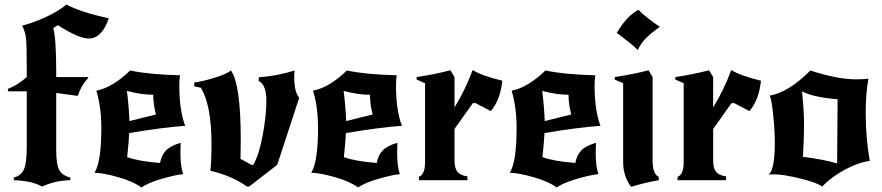

<svg xmlns="http://www.w3.org/2000/svg" viewBox="-20 -795 3892 847"><path d="M41 0V-12Q72 -19 85 -46.5Q98 -74 98 -149V-392H15V-403Q57 -419 98 -455V-497Q98 -593 95 -623.5Q92 -654 78 -682Q126 -694 182.5 -720Q239 -746 273 -775Q337 -741 460 -714Q429 -625 372 -625Q327 -625 235 -684L215 -671Q228 -624 228 -477V-455H369V-451Q338 -418 323 -372L228 -385V-133Q228 -70 241 -45.5Q254 -21 290 -12V0Q224 1 166 28Q118 2 41 0Z M604 32Q569 6 503 -13Q437 -32 397 -33Q427 -81 427 -230Q427 -322 405 -395Q477 -409 554 -484Q640 -466 774 -463Q771 -445 771 -418Q771 -308 797 -240Q698 -233 550 -208Q549 -179 541 -102Q588 -84 686 -76Q692 -110 712 -131Q732 -152 777 -165Q776 -149 776 -119Q776 -60 788 -27Q746 -22 688 -4.5Q630 13 604 32ZM540 -394Q549 -321 551 -261L668 -290Q656 -336 656 -377Q603 -377 540 -394Z M1079 28H1069Q1007 -18 908 -42Q913 -82 913 -160Q913 -331 866 -408L837 -414V-431Q875 -436 928 -452.5Q981 -469 999 -484Q1042 -422 1042 -181Q1042 -124 1041 -94L1091 -67H1097Q1123 -112 1139 -199Q1155 -286 1155 -350Q1155 -422 1121 -438L1122 -454Q1203 -460 1280 -484Q1278 -477 1278 -454Q1278 -389 1300 -364L1203 -68Z M1560 32Q1525 6 1459 -13Q1393 -32 1353 -33Q1383 -81 1383 -230Q1383 -322 1361 -395Q1433 -409 1510 -484Q1596 -466 1730 -463Q1727 -445 1727 -418Q1727 -308 1753 -240Q1654 -233 1506 -208Q1505 -179 1497 -102Q1544 -84 1642 -76Q1648 -110 1668 -131Q1688 -152 1733 -165Q1732 -149 1732 -119Q1732 -60 1744 -27Q1702 -22 1644 -4.5Q1586 13 1560 32ZM1496 -394Q1505 -321 1507 -261L1624 -290Q1612 -336 1612 -377Q1559 -377 1496 -394Z M1985 -455V-321Q2031 -395 2065 -486Q2105 -461 2196 -439Q2187 -353 2145 -305L2078 -340H2066L1985 -226V-88Q1985 -53 1998 -37Q2011 -21 2042 -17V0H1828V-15Q1855 -25 1855 -79V-428L1818 -444V-455Q1898 -467 1967 -485Z M2436 32Q2401 6 2335 -13Q2269 -32 2229 -33Q2259 -81 2259 -230Q2259 -322 2237 -395Q2309 -409 2386 -484Q2472 -466 2606 -463Q2603 -445 2603 -418Q2603 -308 2629 -240Q2530 -233 2382 -208Q2381 -179 2373 -102Q2420 -84 2518 -76Q2524 -110 2544 -131Q2564 -152 2609 -165Q2608 -149 2608 -119Q2608 -60 2620 -27Q2578 -22 2520 -4.5Q2462 13 2436 32ZM2372 -394Q2381 -321 2383 -261L2500 -290Q2488 -336 2488 -377Q2435 -377 2372 -394Z M2841 -485 2859 -455V-88Q2859 -26 2886 -15V0Q2831 9 2768 28H2763Q2729 -19 2729 -80V-428L2692 -444V-455Q2772 -467 2841 -485ZM2701 -650Q2745 -725 2797 -752Q2808 -738 2840.5 -713Q2873 -688 2891 -677Q2853 -650 2830.5 -627.5Q2808 -605 2793 -574Q2786 -583 2769 -597Q2752 -611 2728 -629.5Q2704 -648 2701 -650Z M3126 -455V-321Q3172 -395 3206 -486Q3246 -461 3337 -439Q3328 -353 3286 -305L3219 -340H3207L3126 -226V-88Q3126 -53 3139 -37Q3152 -21 3183 -17V0H2969V-15Q2996 -25 2996 -79V-428L2959 -444V-455Q3039 -467 3108 -485Z M3555 -484Q3675 -445 3755 -445Q3790 -445 3811 -448Q3799 -384 3799 -295Q3799 -187 3817 -85Q3768 -79 3708 -47Q3648 -15 3607 28Q3585 11 3510.5 -7.5Q3436 -26 3393 -26Q3383 -26 3371 -24Q3398 -48 3398 -164Q3398 -222 3390.5 -292.5Q3383 -363 3375 -373Q3458 -387 3555 -484ZM3673 -74 3675 -357Q3567 -366 3518 -392Q3527 -308 3527 -240Q3527 -181 3522 -103Q3608 -93 3673 -74Z"/></svg>

Font: NewRocker
Style: Regular
Weight: 400
Designer: Pablo Impallari, Brenda Gallo, Rodrigo Fuenzalida
Foundry: Pablo Impallari, Brenda Gallo, Rodrigo Fuenzalida
Version: Version 1.000